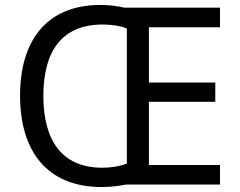

<svg xmlns="http://www.w3.org/2000/svg" viewBox="-20 -745 968 775"><path d="M386 -725C167 -725 61 -580 61 -359C61 -137 168 10 391 10C425 10 458 6 488 0H868V-79H581V-334H849V-412H581V-635H868V-714H482C453 -721 420 -725 386 -725ZM394 -646C431 -646 464 -641 492 -630V-85C465 -74 430 -68 393 -68C230 -68 155 -178 155 -358C155 -538 230 -646 394 -646Z"/></svg>

Font: Noto Sans Syriac Western
Style: Regular
Weight: 400
Designer: Patrick Giasson and the Monotype Design Team
Foundry: Monotype Imaging Inc.
Version: Version 3.000